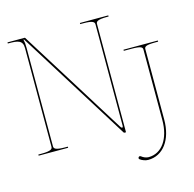

<svg xmlns="http://www.w3.org/2000/svg" viewBox="-133 -896 1256 1242"><g transform="rotate(-15 495.0 -275.0)"><path d="M737.5 -520V-512.5H787.5C853.5 -512.5 862.5 -503 862.5 -487.5V-15C862.5 110 803.5 193.5 715.5 193.5C699 193.5 682 186.5 667.5 175C665.5 173.5 662.5 172.5 660.5 172.5C655.5 172.5 650 178 650 183.5C650 186.5 651.5 189.5 654.5 191.5C668 202 690.5 210 708 210C808 210 875 120 875 -15V-487.5C875 -503 884 -512.5 950 -512.5H967.5V-520ZM25 -760V-752.5H31C91 -752.5 125 -748 125 -695V-35C125 -20.5 118.5 -7.5 50 -7.5H30V0H227.5V-7.5H210C141.5 -7.5 135 -20.5 135 -35V-694.5C135 -722.5 133.5 -732 129 -750H133.5L600 -2.5C601 -0.5 603 0 604.5 0H615V-725C615 -740.5 624 -752.5 690 -752.5H700V-760H510V-752.5H530C596 -752.5 605 -740.5 605 -725V-48C605 -39.5 602.5 -35 599 -35C596 -35 592 -38 588.5 -44L143.5 -757.5C143 -758.5 141.5 -760 139.5 -760Z"/></g></svg>

Font: ZnikomitSC
Style: Regular
Weight: 100
Designer: gluk
Foundry: gluk
Version: Version 0.55